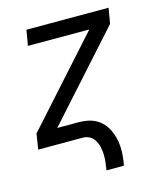

<svg xmlns="http://www.w3.org/2000/svg" viewBox="-105 -598 709 840"><g transform="rotate(-15 250.0 -177.5)"><path d="M273 165Q276 147 278 129.5Q280 112 279.5 95Q279 78 275.5 61.5Q272 45 264 31Q256 17 242 8.5Q228 0 210 0H8L19 -70L360 -450H82L94 -520H466L454 -450L113 -70H209Q230 -70 250.5 -66Q271 -62 288 -52.5Q305 -43 318 -28.5Q331 -14 339.5 3.5Q348 21 353 41Q358 61 359 81.5Q360 102 358 123Q356 144 352 165Z"/></g></svg>

Font: Iosevka Algr
Style: Italic
Weight: 400
Italic angle: -9°
Monospace: yes
Designer: Belleve Invis
Foundry: Belleve Invis
Version: Version 26.0.2; ttfautohint (v1.8.3)